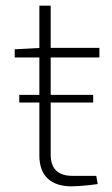

<svg xmlns="http://www.w3.org/2000/svg" viewBox="-20 -651 396 678"><path d="M309 -316V-289H48V-316ZM159 -631V-106Q159 -67 178.5 -48.5Q198 -30 236 -30H320L325 -1Q311 1 293 3Q275 5 259 6Q243 7 233 7Q177 7 148 -21Q119 -49 119 -102V-631ZM331 -482V-448H32V-477L126 -482Z"/></svg>

Font: Exo 2 ExtraLight
Style: Regular
Weight: 250
Designer: Natanael Gama
Foundry: Natanael Gama
Version: Version 2.010